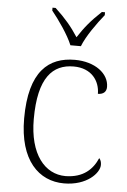

<svg xmlns="http://www.w3.org/2000/svg" viewBox="-55 -806 566 856"><g transform="rotate(5 228.5 -378.0)"><path d="M239 -606H286C303 -651 349 -715 380 -753V-766H366C319 -722 293 -690 263 -644C233 -690 206 -722 159 -766H145V-753C176 -715 221 -651 239 -606ZM264 10C366 10 421 -50 421 -86C421 -99 418 -108 411 -116C389 -65 348 -24 268 -23C175 -23 105 -107 105 -264C105 -451 169 -513 262 -513C343 -513 380 -458 380 -401C404 -401 418 -413 418 -435C418 -495 355 -543 265 -543C149 -543 62 -476 62 -263C62 -76 151 10 264 10Z"/></g></svg>

Font: Noto Serif Devanagari ExtraLight
Style: Regular
Weight: 200
Designer: Universal Thirst, Indian Type Foundry and the Monotype Design Team
Foundry: Monotype Imaging Inc.
Version: Version 2.004